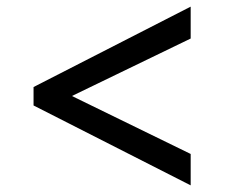

<svg xmlns="http://www.w3.org/2000/svg" viewBox="-20 -571 708 578"><path d="M554 -551V-455L196.5 -282L554 -107.5V-13L81 -253.5V-309Z"/></svg>

Font: Merriweather Text Regular
Style: Bold
Weight: 700
Designer: Eben Sorkin
Foundry: Eben Sorkin
Version: Version 2.100; ttfautohint (v1.7.19-72a1) -l 8 -r 50 -G 200 